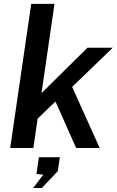

<svg xmlns="http://www.w3.org/2000/svg" viewBox="-20 -763 602 990"><path d="M32.5 0 141 -743H261L194 -282.5L431 -517H561.5L352 -315L494 0H372.5L266 -239.5L174 -151.5L152 0ZM151 206.5 203 137.5 168 134 180.5 47.5H288.5L278 119.5L195.5 206.5Z"/></svg>

Font: Public Sans SemiBold
Style: Italic
Weight: 600
Italic angle: -8°
Designer: The Public Sans project authors (U.S. Web Design System). Libre Franklin designed by Pablo Impallari and Rodrigo Fuenzal
Version: Version 1.007; ttfautohint (v1.8.1) -l 8 -r 50 -G 200 -x 14 